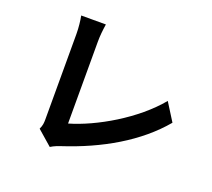

<svg xmlns="http://www.w3.org/2000/svg" viewBox="-133 -933 1266 1148"><g transform="rotate(20 500.0 -359.5)"><path d="M289 42C313 27 335 20 349 15C585 -62 792 -181 929 -345L858 -458C730 -302 507 -174 344 -127V-647C344 -686 348 -722 354 -761H197C203 -732 208 -685 208 -647V-105C208 -82 207 -65 195 -40Z"/></g></svg>

Font: Noto Sans Japanese Bold
Style: Bold
Weight: 700
Designer: Ryoko NISHIZUKA (kana & ideographs); Paul D. Hunt (Latin, Greek & Cyrillic); Wenlong ZHANG (bopomofo); Sandoll Communica
Foundry: Adobe Systems Incorporated
Version: Version 1.000;PS 1;hotconv 1.0.78;makeotf.lib2.5.61930